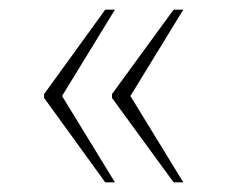

<svg xmlns="http://www.w3.org/2000/svg" viewBox="-20 -468 466 396"><path d="M338 -92 211 -266V-274L338 -448H358L249 -270L358 -92ZM197 -92 71 -266V-274L197 -448H217L108 -270L217 -92Z"/></svg>

Font: Noto Serif Khmer SemiCondensed Thin
Style: Regular
Weight: 250
Width: 4
Designer: Danh Hong and the Monotype Design Team
Foundry: Monotype Imaging Inc.
Version: Version 2.004